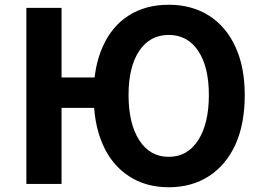

<svg xmlns="http://www.w3.org/2000/svg" viewBox="-20 -774 1104 808"><path d="M91 -741H239V-448H457V-320H239V0H91ZM522 -33Q450 -80 412 -167Q374 -254 374 -374Q374 -494 413 -579Q451 -664 522 -709Q593 -754 690 -754Q787 -754 859 -708.5Q931 -663 970.5 -577.5Q1010 -492 1010 -374Q1010 -253 971 -166Q931 -79 859 -32.5Q787 14 690 14Q593 14 522 -33ZM859 -374Q859 -493 814 -560Q769 -627 690 -627Q611 -627 566 -560Q521 -493 521 -374Q521 -254 566 -184Q611 -114 690 -114Q769 -114 814 -184Q859 -254 859 -374Z"/></svg>

Font: Merged Yaku Han JP
Style: Bold
Weight: 700
Designer: Ryoko NISHIZUKA 西塚涼子 (kana, bopomofo & ideographs); Paul D. Hunt (Latin, Greek & Cyrillic); Sandoll Communications 산돌커뮤니
Foundry: Adobe
Version: Version 2.004